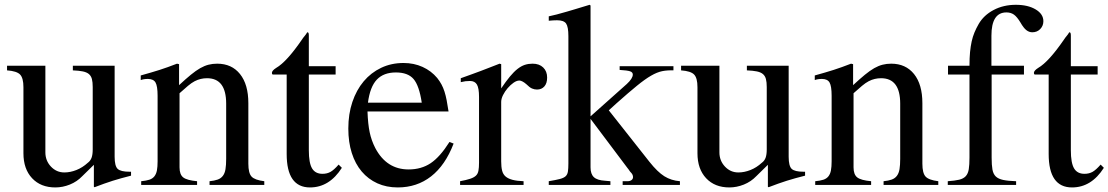

<svg xmlns="http://www.w3.org/2000/svg" viewBox="-20 -782 4688 812"><path d="M534.2 -39.1Q491.2 -28.3 457 -17.6Q422.9 -6.8 379.9 9.8L377 7.8V-85L328.1 -37.1Q305.7 -13.7 275.4 -1.5Q245.1 10.7 213.9 10.7Q152.3 10.7 115.7 -28.3Q79.1 -67.4 79.1 -133.8V-413.1Q79.1 -452.1 64.9 -466.8Q50.8 -481.4 9.8 -484.4V-503.9H171.9V-137.7Q171.9 -102.5 195.3 -77.6Q218.8 -52.7 252 -52.7Q277.3 -52.7 303.2 -63Q329.1 -73.2 351.6 -93.8Q362.3 -101.6 367.2 -114.7Q372.1 -127.9 372.1 -150.4V-414.1Q372.1 -434.6 368.7 -447.8Q365.2 -460.9 356 -468.8Q346.7 -476.6 330.1 -480Q313.5 -483.4 288.1 -484.4V-503.9H464.8V-119.1Q464.8 -80.1 477.5 -67.9Q490.2 -55.7 528.3 -55.7H534.2Z M575.2 -462.9Q621.1 -475.6 654.8 -486.3Q688.5 -497.1 728.5 -512.7L737.3 -510.7V-421.9Q765.6 -448.2 787.1 -465.8Q808.6 -483.4 826.7 -493.7Q844.7 -503.9 861.8 -508.3Q878.9 -512.7 898.4 -512.7Q960 -512.7 995.1 -468.8Q1030.3 -424.8 1030.3 -345.7V-89.8Q1030.3 -49.8 1043.9 -35.2Q1057.6 -20.5 1097.7 -15.6V0H866.2V-15.6Q886.7 -17.6 900.4 -22.5Q914.1 -27.3 922.4 -38.1Q930.7 -48.8 933.6 -66.4Q936.5 -84 936.5 -110.4V-343.8Q936.5 -451.2 855.5 -451.2Q841.8 -451.2 829.1 -448.2Q816.4 -445.3 803.2 -438.5Q790 -431.6 774.9 -418.9Q759.8 -406.2 739.3 -387.7V-74.2Q739.3 -43.9 754.9 -31.7Q770.5 -19.5 813.5 -15.6V0H577.1V-15.6Q598.6 -17.6 611.8 -22Q625 -26.4 632.8 -36.1Q640.6 -45.9 643.6 -61Q646.5 -76.2 646.5 -99.6V-377Q646.5 -418 637.7 -433.1Q628.9 -448.2 605.5 -448.2Q587.9 -448.2 575.2 -443.4Z M1399.4 -466.8H1286.1V-146.5Q1286.1 -92.8 1299.8 -69.8Q1313.5 -46.9 1343.8 -46.9Q1363.3 -46.9 1377.9 -55.2Q1392.6 -63.5 1412.1 -85.9L1425.8 -72.3Q1373 10.7 1291 10.7Q1192.4 10.7 1192.4 -130.9V-466.8H1133.8Q1129.9 -467.8 1129.9 -473.6Q1129.9 -483.4 1148.4 -495.1Q1192.4 -520.5 1256.8 -614.3Q1261.7 -622.1 1268.1 -629.4Q1274.4 -636.7 1279.3 -645.5Q1283.2 -645.5 1284.7 -642.6Q1286.1 -639.6 1286.1 -630.9V-502H1399.4Z M1898.4 -174.8Q1863.3 -83 1803.2 -36.1Q1743.2 10.7 1662.1 10.7Q1614.3 10.7 1575.7 -6.8Q1537.1 -24.4 1509.8 -56.6Q1482.4 -88.9 1467.8 -134.8Q1453.1 -180.7 1453.1 -238.3Q1453.1 -299.8 1470.2 -350.6Q1487.3 -401.4 1518.1 -438Q1548.8 -474.6 1591.8 -495.1Q1634.8 -515.6 1686.5 -515.6Q1730.5 -515.6 1767.1 -499Q1803.7 -482.4 1829.1 -452.1Q1839.8 -438.5 1847.2 -424.8Q1854.5 -411.1 1859.9 -394.5Q1865.2 -377.9 1869.1 -357.4Q1873 -336.9 1877 -310.5H1534.2Q1536.1 -256.8 1543.5 -222.2Q1550.8 -187.5 1567.4 -155.3Q1615.2 -65.4 1708 -65.4Q1761.7 -65.4 1801.3 -91.8Q1840.8 -118.2 1880.9 -181.6ZM1763.7 -347.7Q1752.9 -419.9 1729 -447.8Q1705.1 -475.6 1654.3 -475.6Q1602.5 -475.6 1573.7 -445.3Q1544.9 -415 1536.1 -347.7Z M1928.7 -451.2Q1953.1 -460 1973.6 -467.3Q1994.1 -474.6 2013.2 -481.9Q2032.2 -489.3 2051.3 -496.6Q2070.3 -503.9 2092.8 -512.7L2099.6 -510.7V-408.2Q2120.1 -438.5 2136.7 -458.5Q2153.3 -478.5 2168.9 -490.7Q2184.6 -502.9 2199.7 -507.8Q2214.8 -512.7 2232.4 -512.7Q2260.7 -512.7 2277.3 -496.6Q2293.9 -480.5 2293.9 -454.1Q2293.9 -429.7 2282.2 -416.5Q2270.5 -403.3 2251 -403.3Q2240.2 -403.3 2230 -407.7Q2219.7 -412.1 2206.1 -425.8Q2197.3 -433.6 2189.5 -437.5Q2181.6 -441.4 2176.8 -441.4Q2165 -441.4 2151.9 -432.1Q2138.7 -422.9 2127 -409.2Q2115.2 -395.5 2107.4 -379.9Q2099.6 -364.3 2099.6 -350.6V-99.6Q2099.6 -76.2 2103.5 -60.5Q2107.4 -44.9 2118.2 -35.6Q2128.9 -26.4 2147.5 -21.5Q2166 -16.6 2194.3 -15.6V0H1925.8V-15.6Q1952.1 -20.5 1968.3 -25.9Q1984.4 -31.2 1992.7 -39.1Q2001 -46.9 2003.4 -60.1Q2005.9 -73.2 2005.9 -93.8V-372.1Q2005.9 -409.2 1997.1 -424.3Q1988.3 -439.5 1967.8 -439.5Q1957 -439.5 1948.7 -438.5Q1940.4 -437.5 1928.7 -434.6Z M2300.8 -712.9 2334 -720.7Q2359.4 -727.5 2377.9 -732.9Q2396.5 -738.3 2412.6 -743.2Q2428.7 -748 2442.9 -752.4Q2457 -756.8 2473.6 -761.7L2477.5 -758.8V-290L2630.9 -426.8Q2656.2 -450.2 2656.2 -466.8Q2656.2 -476.6 2644.5 -480.5Q2632.8 -484.4 2600.6 -486.3V-502H2828.1V-484.4Q2801.8 -485.4 2780.3 -481Q2758.8 -476.6 2733.4 -461.9Q2708 -447.3 2673.8 -419.4Q2639.6 -391.6 2586.9 -344.7L2554.7 -315.4L2726.6 -97.7Q2760.7 -54.7 2789.6 -36.6Q2818.4 -18.6 2855.5 -15.6V0H2613.3V-15.6H2633.8Q2644.5 -15.6 2650.9 -20.5Q2657.2 -25.4 2657.2 -33.2Q2657.2 -38.1 2654.8 -43.5Q2652.3 -48.8 2644.5 -56.6Q2638.7 -64.5 2637.7 -66.4L2633.8 -71.3L2477.5 -279.3V-74.2Q2477.5 -45.9 2491.7 -32.7Q2505.9 -19.5 2539.1 -17.6L2561.5 -15.6V0H2300.8V-15.6Q2330.1 -20.5 2347.2 -24.9Q2364.3 -29.3 2372.1 -36.6Q2379.9 -43.9 2381.8 -56.6Q2383.8 -69.3 2383.8 -90.8V-628.9Q2383.8 -668.9 2374 -682.6Q2364.3 -696.3 2335.9 -696.3Q2328.1 -696.3 2319.8 -695.8Q2311.5 -695.3 2300.8 -694.3Z M3384.8 -39.1Q3341.8 -28.3 3307.6 -17.6Q3273.4 -6.8 3230.5 9.8L3227.5 7.8V-85L3178.7 -37.1Q3156.2 -13.7 3126 -1.5Q3095.7 10.7 3064.5 10.7Q3002.9 10.7 2966.3 -28.3Q2929.7 -67.4 2929.7 -133.8V-413.1Q2929.7 -452.1 2915.5 -466.8Q2901.4 -481.4 2860.4 -484.4V-503.9H3022.5V-137.7Q3022.5 -102.5 3045.9 -77.6Q3069.3 -52.7 3102.5 -52.7Q3127.9 -52.7 3153.8 -63Q3179.7 -73.2 3202.1 -93.8Q3212.9 -101.6 3217.8 -114.7Q3222.7 -127.9 3222.7 -150.4V-414.1Q3222.7 -434.6 3219.2 -447.8Q3215.8 -460.9 3206.5 -468.8Q3197.3 -476.6 3180.7 -480Q3164.1 -483.4 3138.7 -484.4V-503.9H3315.4V-119.1Q3315.4 -80.1 3328.1 -67.9Q3340.8 -55.7 3378.9 -55.7H3384.8Z M3425.8 -462.9Q3471.7 -475.6 3505.4 -486.3Q3539.1 -497.1 3579.1 -512.7L3587.9 -510.7V-421.9Q3616.2 -448.2 3637.7 -465.8Q3659.2 -483.4 3677.2 -493.7Q3695.3 -503.9 3712.4 -508.3Q3729.5 -512.7 3749 -512.7Q3810.5 -512.7 3845.7 -468.8Q3880.9 -424.8 3880.9 -345.7V-89.8Q3880.9 -49.8 3894.5 -35.2Q3908.2 -20.5 3948.2 -15.6V0H3716.8V-15.6Q3737.3 -17.6 3751 -22.5Q3764.6 -27.3 3772.9 -38.1Q3781.2 -48.8 3784.2 -66.4Q3787.1 -84 3787.1 -110.4V-343.8Q3787.1 -451.2 3706.1 -451.2Q3692.4 -451.2 3679.7 -448.2Q3667 -445.3 3653.8 -438.5Q3640.6 -431.6 3625.5 -418.9Q3610.4 -406.2 3589.8 -387.7V-74.2Q3589.8 -43.9 3605.5 -31.7Q3621.1 -19.5 3664.1 -15.6V0H3427.7V-15.6Q3449.2 -17.6 3462.4 -22Q3475.6 -26.4 3483.4 -36.1Q3491.2 -45.9 3494.1 -61Q3497.1 -76.2 3497.1 -99.6V-377Q3497.1 -418 3488.3 -433.1Q3479.5 -448.2 3456.1 -448.2Q3438.5 -448.2 3425.8 -443.4Z M4310.5 -466.8H4173.8V-115.2Q4173.8 -84 4177.2 -64.9Q4180.7 -45.9 4191.4 -35.6Q4202.1 -25.4 4222.7 -21Q4243.2 -16.6 4277.3 -15.6V0H3988.3V-15.6Q4018.6 -17.6 4036.6 -22Q4054.7 -26.4 4064.5 -37.1Q4074.2 -47.9 4077.1 -66.4Q4080.1 -85 4080.1 -115.2V-466.8H3989.3V-503.9H4080.1Q4080.1 -537.1 4082.5 -562Q4085 -586.9 4089.4 -606.9Q4093.8 -627 4101.1 -644.5Q4108.4 -662.1 4119.1 -680.7Q4140.6 -717.8 4182.1 -739.7Q4223.6 -761.7 4276.4 -761.7Q4327.1 -761.7 4359.9 -742.2Q4392.6 -722.7 4392.6 -692.4Q4392.6 -672.9 4379.4 -659.2Q4366.2 -645.5 4345.7 -645.5Q4332 -645.5 4320.3 -654.8Q4308.6 -664.1 4295.9 -686.5Q4281.2 -710.9 4268.1 -720.2Q4254.9 -729.5 4236.3 -729.5Q4172.9 -729.5 4172.9 -630.9V-503.9H4310.5Z M4622.1 -466.8H4508.8V-146.5Q4508.8 -92.8 4522.5 -69.8Q4536.1 -46.9 4566.4 -46.9Q4585.9 -46.9 4600.6 -55.2Q4615.2 -63.5 4634.8 -85.9L4648.4 -72.3Q4595.7 10.7 4513.7 10.7Q4415 10.7 4415 -130.9V-466.8H4356.4Q4352.5 -467.8 4352.5 -473.6Q4352.5 -483.4 4371.1 -495.1Q4415 -520.5 4479.5 -614.3Q4484.4 -622.1 4490.7 -629.4Q4497.1 -636.7 4502 -645.5Q4505.9 -645.5 4507.3 -642.6Q4508.8 -639.6 4508.8 -630.9V-502H4622.1Z"/></svg>

Font: Jomolhari
Style: Regular
Weight: 400
Designer: Christopher J. Fynn
Foundry: Christopher  J.  Fynn (Karma Drubgy¸ Tenzin).
Version: Version alpha 0.003c 2006